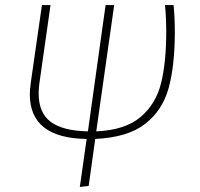

<svg xmlns="http://www.w3.org/2000/svg" viewBox="-20 -540 792 760"><path d="M357 10 331 196 296 200 323 10Q98 7 98 -167Q98 -182 102 -214L146 -520H180L136 -211Q133 -189 133 -170Q133 -93 181 -57.5Q229 -22 328 -20L398 -520H432L361 -20Q475 -25 536 -76.5Q597 -128 617.5 -210.5Q638 -293 638 -414Q638 -472 633 -520H667Q672 -472 672 -414Q672 -282 648 -193Q624 -104 555 -50Q486 4 357 10Z"/></svg>

Font: FiraGO UltraLight
Style: Italic
Weight: 200
Italic angle: -8°
Designer: bBox Type GmbH
Foundry: bBox Type GmbH
Version: Version 1.001